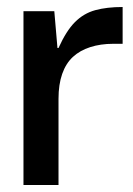

<svg xmlns="http://www.w3.org/2000/svg" viewBox="-20 -528 380 548"><path d="M47 0V-496H135L144 -391H147Q169 -440 194 -465Q219 -490 252 -499Q285 -508 330 -508V-403H303Q267 -403 237.5 -393.5Q208 -384 188 -365.5Q168 -347 157.5 -317Q147 -287 147 -246V0Z"/></svg>

Font: DM Sans 36pt Medium
Style: Regular
Weight: 500
Designer: Colophon Foundry, Jonny Pinhorn
Foundry: Colophon Foundry
Version: Version 4.004;gftools[0.9.30]